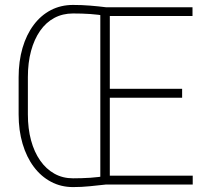

<svg xmlns="http://www.w3.org/2000/svg" viewBox="-20 -740 840 770"><path d="M272.9 -720.2Q307.6 -720.2 341.1 -717.5Q374.5 -714.8 405.3 -710.9V-675.8Q375.5 -681.6 342 -683.8Q308.6 -686 272.9 -686Q231.4 -686 198 -668.2Q164.6 -650.4 140.9 -616.5Q117.2 -582.5 104.5 -535.6Q91.8 -488.8 91.8 -430.7V-281.2Q91.8 -224.1 104.5 -177.2Q117.2 -130.4 141.1 -96.2Q165 -62 198.2 -43.5Q231.4 -24.9 272.9 -24.9Q307.1 -24.9 342.3 -27.1Q377.4 -29.3 405.3 -35.2V0Q374.5 3.4 341.1 6.8Q307.6 10.3 272.9 10.3Q224.6 10.3 184.6 -11Q144.5 -32.2 115.5 -71Q86.4 -109.9 70.6 -163.3Q54.7 -216.8 54.7 -281.2V-429.7Q54.7 -494.1 70.3 -547.6Q85.9 -601.1 115 -639.9Q144 -678.7 184.1 -699.5Q224.1 -720.2 272.9 -720.2ZM752.9 -35.6V0H405.8V-35.6ZM420.4 -710.9V0H382.3V-710.9ZM710.4 -383.8V-348.1H405.8V-383.8ZM752 -710.9V-675.8H405.8V-710.9Z"/></svg>

Font: Roboto Condensed ExtraLight
Style: Regular
Weight: 250
Designer: Christian Robertson
Foundry: Google
Version: Version 3.008; 2023